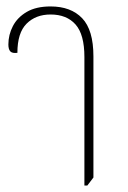

<svg xmlns="http://www.w3.org/2000/svg" viewBox="-20 -572 397 596"><path d="M242 4V-395Q242 -465 214.5 -496Q187 -527 137 -527Q91 -527 62.5 -498.5Q34 -470 34 -408Q18 -406 12 -412.5Q6 -419 6 -434Q6 -464 20 -491Q34 -518 63 -535Q92 -552 137 -552Q200 -552 235 -515.5Q270 -479 270 -397V-21L251 4Z"/></svg>

Font: Noto Serif Thai ExtraCondensed Thin
Style: Regular
Weight: 100
Width: 2
Designer: Monotype Design Team
Foundry: Monotype Imaging Inc.
Version: Version 2.001; ttfautohint (v1.8.4.7-5d5b)